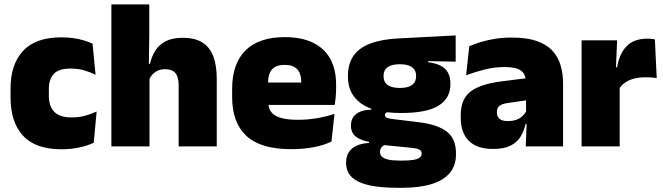

<svg xmlns="http://www.w3.org/2000/svg" viewBox="-20 -680 3081 892"><path d="M265.5 13.5Q145 13.5 87 -49.5Q29 -112.5 29 -227V-269.5Q29 -380.5 87 -443.5Q145 -506.5 265 -506.5Q294.5 -506.5 321 -502.8Q347.5 -499 370 -492.2Q392.5 -485.5 410 -477L424 -332.5Q399.5 -345 371 -353.2Q342.5 -361.5 307.5 -361.5Q253.5 -361.5 230.2 -337Q207 -312.5 207 -266.5V-234Q207 -186 232.5 -160.2Q258 -134.5 312.5 -134.5Q346.5 -134.5 374.2 -142Q402 -149.5 429 -162L415.5 -17Q388 -3.5 349 5Q310 13.5 265.5 13.5Z M987 0H810V-283Q810 -306.5 804.2 -323.5Q798.5 -340.5 784.8 -349.5Q771 -358.5 746.5 -358.5Q728 -358.5 713.5 -352Q699 -345.5 689 -334.8Q679 -324 673 -310.5L637 -383.5H677Q684.5 -418 701.8 -445.2Q719 -472.5 750.2 -488.5Q781.5 -504.5 830 -504.5Q884 -504.5 918.8 -483.5Q953.5 -462.5 970.2 -420.2Q987 -378 987 -313.5ZM674.5 0H497.5V-659.5H673.5V-516.5L671 -345.5L674.5 -331.5Z M1332.5 13Q1191 13 1124.8 -48.5Q1058.5 -110 1058.5 -228.5V-267Q1058.5 -384.5 1120.8 -446Q1183 -507.5 1302.5 -507.5Q1382 -507.5 1435 -481.2Q1488 -455 1514.8 -405.8Q1541.5 -356.5 1541.5 -287V-271.5Q1541.5 -251.5 1539.8 -230.8Q1538 -210 1534.5 -192.5H1376Q1378 -223 1378.8 -250Q1379.5 -277 1379.5 -298.5Q1379.5 -324.5 1371.5 -342.2Q1363.5 -360 1346.5 -369.2Q1329.5 -378.5 1302.5 -378.5Q1262 -378.5 1243.8 -357.5Q1225.5 -336.5 1225.5 -298V-253.5L1226.5 -234.5V-203.5Q1226.5 -188 1232 -173.5Q1237.5 -159 1252.2 -147.8Q1267 -136.5 1294.2 -130Q1321.5 -123.5 1365 -123.5Q1409.5 -123.5 1452 -130.8Q1494.5 -138 1534 -151L1520 -22.5Q1485.5 -5.5 1437.8 3.8Q1390 13 1332.5 13ZM1499 -192.5H1152V-296.5H1499Z M1844 -155Q1719 -155 1657.8 -199.2Q1596.5 -243.5 1596.5 -322V-328Q1596.5 -383 1621.8 -420Q1647 -457 1699 -477.2Q1751 -497.5 1831 -501.5L2097 -515.5V-393.5L1969 -396V-391Q2004.5 -386.5 2027.5 -374.5Q2050.5 -362.5 2061.5 -342Q2072.5 -321.5 2072.5 -291.5V-288.5Q2072.5 -223.5 2017.5 -189.2Q1962.5 -155 1844 -155ZM1835 66H1851.5Q1884.5 66 1903.5 62.2Q1922.5 58.5 1930.8 51.2Q1939 44 1939 34V33Q1939 19 1925.8 13.8Q1912.5 8.5 1889.5 6.5L1742.5 -8L1780 -10.5Q1769.5 -8.5 1761.8 -3.8Q1754 1 1749.8 8.2Q1745.5 15.5 1745.5 25.5V26.5Q1745.5 38.5 1754.2 47.5Q1763 56.5 1782.8 61.2Q1802.5 66 1835 66ZM1847.5 192.5H1827Q1750 192.5 1696.5 181Q1643 169.5 1615.5 144Q1588 118.5 1588 77V75Q1588 46.5 1600.5 27Q1613 7.5 1637 -3.2Q1661 -14 1694.5 -16V-21Q1655 -28 1632.8 -45.5Q1610.5 -63 1610.5 -96V-97Q1610.5 -121 1621.8 -137Q1633 -153 1654.2 -161.5Q1675.5 -170 1705.5 -170.5V-190L1823 -160H1791.5Q1779.5 -160 1774 -156.5Q1768.5 -153 1768.5 -146V-145.5Q1768.5 -136 1778 -132.5Q1787.5 -129 1808 -126.5L1923.5 -112.5Q2011.5 -102 2055 -69.2Q2098.5 -36.5 2098.5 33V36.5Q2098.5 89.5 2069.2 124Q2040 158.5 1984 175.5Q1928 192.5 1847.5 192.5ZM1837.5 -271.5Q1863.5 -271.5 1880 -277.8Q1896.5 -284 1904.8 -296Q1913 -308 1913 -325V-328Q1913 -345 1904.8 -357Q1896.5 -369 1880 -375.2Q1863.5 -381.5 1837.5 -381.5Q1812 -381.5 1795.2 -375.2Q1778.5 -369 1770.2 -357.2Q1762 -345.5 1762 -328V-325Q1762 -308 1770.2 -296Q1778.5 -284 1795.2 -277.8Q1812 -271.5 1837.5 -271.5Z M2596 0H2422.5L2427.5 -126L2424 -130.5V-283.5L2422.5 -301.5Q2422.5 -336 2400.2 -352.2Q2378 -368.5 2324.5 -368.5Q2276 -368.5 2231.2 -357Q2186.5 -345.5 2145.5 -330.5L2160 -465Q2185 -476 2215.5 -485.2Q2246 -494.5 2282 -500Q2318 -505.5 2358.5 -505.5Q2427 -505.5 2472.8 -489.8Q2518.5 -474 2545.5 -445.2Q2572.5 -416.5 2584.2 -377Q2596 -337.5 2596 -290ZM2270 12Q2196 12 2158.2 -25.8Q2120.5 -63.5 2120.5 -133V-145.5Q2120.5 -219.5 2165.8 -254.5Q2211 -289.5 2310.5 -302L2436 -318L2446.5 -217L2340 -201.5Q2311 -197.5 2299.8 -187.8Q2288.5 -178 2288.5 -159V-157Q2288.5 -139.5 2300.2 -128.5Q2312 -117.5 2339.5 -117.5Q2362.5 -117.5 2379.2 -123.8Q2396 -130 2407.2 -140.5Q2418.5 -151 2425 -163.5L2450 -103.5H2421.5Q2414 -70 2397.8 -44Q2381.5 -18 2351 -3Q2320.5 12 2270 12Z M2856.5 -267.5 2805.5 -367.5H2847Q2857 -430 2891 -465.2Q2925 -500.5 2988.5 -500.5Q2998 -500.5 3006.2 -499.5Q3014.5 -498.5 3022.5 -497L3031 -317Q3021 -319 3007.2 -320Q2993.5 -321 2980.5 -321Q2933.5 -321 2902.5 -306.8Q2871.5 -292.5 2856.5 -267.5ZM2859 0H2682V-492.5H2847L2840 -329.5H2859Z"/></svg>

Font: Anek Kannada ExtraBold
Style: Regular
Weight: 800
Version: Version 1.003